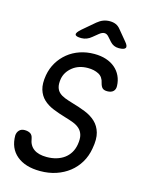

<svg xmlns="http://www.w3.org/2000/svg" viewBox="-139 -1036 877 1132"><g transform="rotate(15 300.0 -470.0)"><path d="M435 -585Q428 -621 400.5 -635.5Q373 -650 335 -650Q279 -650 241.5 -620Q204 -590 196 -547Q191 -516 196.5 -496Q202 -476 216 -463.5Q230 -451 250.5 -443Q271 -435 295 -428Q341 -415 380 -399.5Q419 -384 445.5 -359Q472 -334 483 -296Q494 -258 483 -199Q475 -151 452 -112.5Q429 -74 394.5 -47Q360 -20 315.5 -5Q271 10 218 10Q127 10 75 -33.5Q23 -77 23 -155Q24 -174 36 -187Q48 -200 69 -200Q89 -200 103 -192Q117 -184 121 -162Q127 -121 155.5 -100.5Q184 -80 234 -80Q266 -80 293 -88Q320 -96 340.5 -111Q361 -126 374.5 -148Q388 -170 393 -199Q399 -235 392.5 -257.5Q386 -280 370 -294.5Q354 -309 330.5 -318Q307 -327 279 -335Q238 -347 202.5 -361.5Q167 -376 142.5 -399Q118 -422 107.5 -457Q97 -492 106 -545Q114 -589 135.5 -624.5Q157 -660 189 -686Q221 -712 262 -726Q303 -740 350 -740Q390 -740 422 -729.5Q454 -719 477 -699.5Q500 -680 513 -652.5Q526 -625 527 -592Q528 -571 515.5 -559Q503 -547 479 -547Q459 -547 449.5 -556Q440 -565 435 -585ZM250 -810Q216 -810 213 -822Q210 -834 238 -858L312 -921Q330 -936 348.5 -943Q367 -950 388 -950Q409 -950 425 -943Q441 -936 453 -921L506 -857Q526 -834 519 -822Q512 -810 479 -810Q462 -810 449 -816Q436 -822 426 -833L402 -860Q390 -874 375.5 -874Q361 -874 344 -860L312 -834Q298 -822 282.5 -816Q267 -810 250 -810Z"/></g></svg>

Font: Maple Mono
Style: Italic
Weight: 400
Italic angle: -10°
Monospace: yes
Designer: subframe7536
Version: Version 7.300